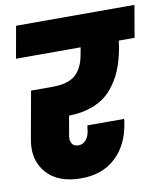

<svg xmlns="http://www.w3.org/2000/svg" viewBox="-84 -810 776 890"><g transform="rotate(-10 304.5 -365.5)"><path d="M24.9 -589.8 51.8 -740.2H608.9L583 -589.8H508.8L502.9 -550.8Q492.2 -493.7 473.1 -449.2Q454.1 -404.8 421.9 -367.4Q389.6 -330.1 338.9 -309.3Q288.1 -288.6 221.2 -287.1L206.1 -200.2Q201.2 -175.3 209.7 -159.7Q218.3 -144 241.2 -144Q261.2 -144 274.9 -159.2Q288.6 -174.3 293 -198.2L296.9 -228H470.2Q468.8 -212.4 466.8 -204.1Q450.7 -105.5 388.4 -48.3Q326.2 8.8 227.1 8.8Q118.2 8.8 64.5 -53Q10.7 -114.7 27.8 -209L67.9 -432.1H168Q242.2 -432.1 276.6 -462.4Q311 -492.7 321.8 -550.8L329.1 -589.8Z"/></g></svg>

Font: Poppins ExtraBold
Style: Italic
Weight: 800
Italic angle: -10°
Designer: Ninad Kale (Devanagari), Jonny Pinhorn (Latin)
Foundry: Indian Type Foundry
Version: Version 3.200;PS 1.000;hotconv 16.6.54;makeotf.lib2.5.65590